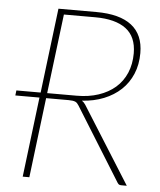

<svg xmlns="http://www.w3.org/2000/svg" viewBox="-51 -748 660 792"><g transform="rotate(5 279.0 -351.5)"><path d="M143 -352H265.5Q315 -352 355.5 -365.5Q396 -379 424.8 -404Q453.5 -429 469 -465.2Q484.5 -501.5 484.5 -546.5Q484.5 -615 440.8 -648Q397 -681 313 -681H183.5ZM315.5 -703Q413 -703 462.2 -664.5Q511.5 -626 511.5 -550Q511.5 -502 495.2 -463.5Q479 -425 449.5 -397.2Q420 -369.5 379 -353Q338 -336.5 288.5 -333.5Q297.5 -327.5 303.5 -318L503.5 0H481Q476 0 472.2 -1.5Q468.5 -3 465 -8.5L276 -312.5Q273 -317.5 269.5 -321.2Q266 -325 261.5 -327Q257 -329 250.2 -330Q243.5 -331 234 -331H140.5L100 0H72.5L113 -331H13L15.5 -352H116L159 -703Z"/></g></svg>

Font: Lato ExtraLight
Style: Italic
Weight: 275
Italic angle: -7°
Designer: Lukasz Dziedzic with Adam Twardoch and Botio Nikoltchev
Foundry: tyPoland Lukasz Dziedzic
Version: Version 2.015; 2015-08-06; http://www.latofonts.com/